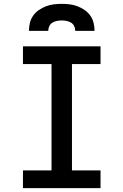

<svg xmlns="http://www.w3.org/2000/svg" viewBox="-20 -975 640 995"><path d="M99 0V-92H247V-643H99V-735H501V-643H353V-92H501V0ZM130 -815Q130 -836 135 -856.5Q140 -877 152 -894Q164 -911 181.5 -923Q199 -935 218.5 -942.5Q238 -950 258.5 -952.5Q279 -955 300 -955Q321 -955 341.5 -952.5Q362 -950 381.5 -942.5Q401 -935 418.5 -923Q436 -911 448 -894Q460 -877 465 -856.5Q470 -836 470 -815H370Q370 -828 364.5 -839.5Q359 -851 348.5 -857.5Q338 -864 325.5 -866.5Q313 -869 300 -869Q287 -869 274.5 -866.5Q262 -864 251.5 -857.5Q241 -851 235.5 -839.5Q230 -828 230 -815Z"/></svg>

Font: Iosevka Slab Semibold Extended
Style: Regular
Weight: 600
Width: 7
Monospace: yes
Designer: Belleve Invis
Foundry: Belleve Invis
Version: Version 11.1.0; ttfautohint (v1.8.3)